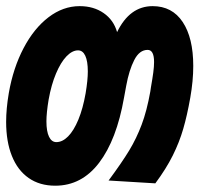

<svg xmlns="http://www.w3.org/2000/svg" viewBox="-20 -578 640 610"><path d="M-0.5 -191Q-0.5 -232.5 8 -282.5Q22 -362.5 55 -425.2Q88 -488 134.2 -523.2Q180.5 -558.5 233 -558.5Q277.5 -558.5 309.2 -536.5Q341 -514.5 352 -476Q392 -558.5 465 -558.5Q527 -558.5 560.5 -508Q594 -457.5 594 -368.5Q594 -321 584.5 -267.5Q574.5 -211 562.2 -168.8Q550 -126.5 529 -84.2Q508 -42 473.5 4.5L325 -4.5Q367.5 -62 390.5 -100Q413.5 -138 430 -181.8Q446.5 -225.5 457.5 -287L459.5 -300.5Q464.5 -329 467 -347.8Q469.5 -366.5 469.5 -381Q469.5 -419.5 449 -419.5Q423 -419.5 406.5 -387.2Q390 -355 381 -305.5L374 -267.5Q350.5 -134 295 -61Q239.5 12 155.5 12Q106 12 71 -12.5Q36 -37 17.8 -82.5Q-0.5 -128 -0.5 -191ZM252 -281.5Q259 -323.5 259 -351Q259 -383.5 251 -400.8Q243 -418 228 -418Q209.5 -418 191.2 -399Q173 -380 158 -344.5Q143 -309 134.5 -261.5Q127.5 -219.5 127.5 -192.5Q127.5 -160.5 135.8 -143.5Q144 -126.5 159 -126.5Q178.5 -126.5 196.5 -144.8Q214.5 -163 229 -198Q243.5 -233 252 -281.5Z"/></svg>

Font: JuliaMono ExtraBold
Style: Italic
Weight: 800
Italic angle: -9°
Monospace: yes
Designer: cormullion
Foundry: corm
Version: Version 0.057; ttfautohint (v1.8.4)